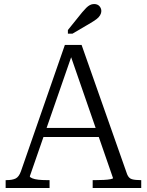

<svg xmlns="http://www.w3.org/2000/svg" viewBox="-20 -933 729 953"><path d="M182 -298H487V-253H178ZM322 -681 337 -660 128 -58Q128 -53 140 -48Q152 -43 171 -41Q190 -39 210 -39H226V0H8V-39H13Q41 -39 57.5 -47Q74 -55 84 -83L302 -710H385L611 -68Q619 -48 635 -43.5Q651 -39 676 -39H681V0H440V-39H457Q476 -39 495.5 -40Q515 -41 528 -43.5Q541 -46 541 -49ZM388 -872 317 -784V-766H340L430 -819Q447 -829 459 -838Q471 -847 477 -857.5Q483 -868 483 -878Q483 -892 473.5 -902.5Q464 -913 447 -913Q436 -913 426.5 -908Q417 -903 408 -894Q399 -885 388 -872Z"/></svg>

Font: Roboto Serif 36pt Light
Style: Regular
Weight: 300
Designer: Greg Gazdowicz
Foundry: Commercial Type
Version: Version 1.008